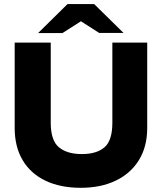

<svg xmlns="http://www.w3.org/2000/svg" viewBox="-20 -908 791 938"><path d="M374.4 9.5Q274.5 9.5 202.1 -25.2Q129.6 -59.9 90.7 -125.4Q51.7 -190.9 51.7 -283V-700H227.9V-308.4Q227.9 -221.6 267.8 -188.5Q307.7 -155.3 379.9 -155.3Q452.1 -155.3 490.5 -188.5Q528.9 -221.6 528.9 -308.4V-700H699.2V-283Q699.2 -190.9 658.4 -125.4Q617.7 -59.9 544.8 -25.2Q471.9 9.5 374.4 9.5ZM166.2 -746.5 309.7 -888H440.1L400.3 -820L285.2 -746.5ZM464.7 -747 350.5 -820 309.7 -888H440.1L583.7 -747Z"/></svg>

Font: REM Medium
Style: Regular
Weight: 500
Designer: Octavio Pardo
Foundry: Ashler Design
Version: Version 1.005;gftools[0.9.28]